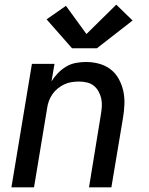

<svg xmlns="http://www.w3.org/2000/svg" viewBox="-20 -804 640 824"><path d="M29 0 117 -530H214L201 -455Q213 -474 229 -490.5Q245 -507 264.5 -518.5Q284 -530 306 -534Q328 -538 349 -538Q378 -538 405.5 -530.5Q433 -523 454.5 -506.5Q476 -490 489.5 -465.5Q503 -441 509 -414Q515 -387 514 -357.5Q513 -328 508 -299L458 0H362L413 -313Q416 -330 417 -347.5Q418 -365 414.5 -381Q411 -397 403 -411.5Q395 -426 382.5 -436Q370 -446 353.5 -450Q337 -454 319 -454Q303 -454 287 -451.5Q271 -449 256 -442Q241 -435 227.5 -424Q214 -413 204.5 -399Q195 -385 189.5 -369.5Q184 -354 182 -338L126 0ZM289 -597 180 -721 263 -779 351 -658 479 -784 549 -716 396 -597Z"/></svg>

Font: Iosevka Curly MdExObl
Style: Regular
Weight: 500
Width: 7
Italic angle: -9°
Monospace: yes
Designer: Belleve Invis
Foundry: Belleve Invis
Version: Version 11.1.0; ttfautohint (v1.8.3)